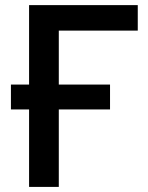

<svg xmlns="http://www.w3.org/2000/svg" viewBox="-20 -734 583 754"><path d="M210.9 -401.9H412.1V-304.2H210.9V0H94.2V-304.2H22.9V-401.9H94.2V-713.9H521V-613.8H210.9Z"/></svg>

Font: Open Sans Semibold
Style: Regular
Weight: 600
Foundry: Ascender Corporation
Version: Version 1.10; ttfautohint (v1.5.65-e2d9)